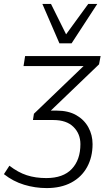

<svg xmlns="http://www.w3.org/2000/svg" viewBox="-57 -771 562 979"><path d="M181 188Q122 188 66 171Q10 154 -37 117L-9 74Q35 108 79.5 122.5Q124 137 179 137Q265 137 309 90.5Q353 44 353 -36Q353 -89 317.5 -124Q282 -159 215 -159H111L116 -191L369 -434H63L71 -485H456L448 -443L202 -207H232Q291 -207 331.5 -184Q372 -161 393.5 -122Q415 -83 415 -36Q415 30 387 81Q359 132 306.5 160Q254 188 181 188ZM246 -550 159 -751H203L280 -596L393 -751H439L308 -550Z"/></svg>

Font: Nunito Sans Light
Style: Italic
Weight: 300
Italic angle: -9°
Designer: Vernon Adams
Foundry: Vernon Adams
Version: Version 3.006; ttfautohint (v1.8.3)